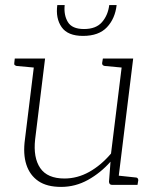

<svg xmlns="http://www.w3.org/2000/svg" viewBox="-20 -726 609 754"><path d="M220 8Q164 8 130.5 -15Q97 -38 83.5 -79.5Q70 -121 78 -179L117 -496H157L118 -179Q110 -107 138 -66Q166 -25 233 -25Q284 -25 330.5 -51Q377 -77 416 -123L462 -496H503L442 0H420Q409 0 408 -12L414 -91Q375 -47 325.5 -19.5Q276 8 220 8ZM429 0 438 -37 513 -29Q518 -29 520.5 -26Q523 -23 523 -18L520 0ZM130 -496 121 -460 45 -467Q41 -468 38 -470.5Q35 -473 36 -478L38 -496ZM475 -496 466 -460 391 -467Q386 -468 383.5 -470.5Q381 -473 381 -478L384 -496ZM306 -585Q246 -585 222 -619.5Q198 -654 205 -706H234Q230 -667 246.5 -639.5Q263 -612 310 -612Q357 -612 380.5 -639Q404 -666 409 -706H438Q432 -653 400 -619Q368 -585 306 -585Z"/></svg>

Font: Aleo ExtraLight
Style: Italic
Weight: 250
Italic angle: -7°
Designer: Alessio Laiso
Foundry: Alessio Laiso
Version: Version 2.001;gftools[0.9.29]